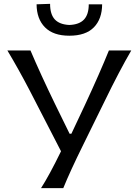

<svg xmlns="http://www.w3.org/2000/svg" viewBox="-20 -974 717 994"><path d="M338.9 -789.1Q255.9 -789.1 212.9 -832.5Q169.9 -876 169.4 -951.7L239.3 -954.1Q239.3 -899.9 263.7 -873.5Q288.1 -847.2 338.9 -844.7Q390.6 -846.7 415 -873Q439.5 -899.4 439.5 -951.7H508.8Q508.3 -875.5 465.8 -832.3Q423.3 -789.1 338.9 -789.1ZM307.6 0H192.4Q234.9 -65.9 295.9 -190.9L132.8 -507.3Q75.7 -616.7 18.1 -712.9H137.7Q189.5 -590.8 265.1 -435.1L340.3 -281.7H349.6L420.4 -432.1Q497.1 -597.2 543.9 -712.9H659.7Q597.2 -605.5 522 -450.7L411.1 -225.1Q343.3 -87.9 307.6 0Z"/></svg>

Font: Commissioner Flair
Style: Regular
Weight: 400
Designer: Kostas Bartsokas
Foundry: Kostas Bartsokas
Version: Version 1.000